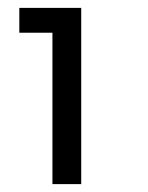

<svg xmlns="http://www.w3.org/2000/svg" viewBox="-20 -765 375 487"><path d="M113 -298V-682H29V-745H186V-298Z"/></svg>

Font: Plus Jakarta Text Light
Style: Regular
Weight: 300
Designer: Gumpita Rahayu
Foundry: Tokotype Studio
Version: Version 1.000